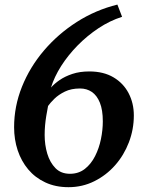

<svg xmlns="http://www.w3.org/2000/svg" viewBox="-20 -784 624 817"><path d="M271.5 12.5Q216 12.5 172.8 -7.8Q129.5 -28 100 -63.2Q70.5 -98.5 55.2 -144.5Q40 -190.5 40 -242.5Q40 -331.5 73.5 -415Q107 -498.5 167 -569Q227 -639.5 306.8 -690.5Q386.5 -741.5 479.5 -764.5L499.5 -712.5Q447.5 -696 399.2 -664Q351 -632 310.2 -590.5Q269.5 -549 240.2 -503Q211 -457 197 -411.5Q211.5 -428 234 -443.5Q256.5 -459 288 -469.5Q319.5 -480 360 -480Q420.5 -480 462.8 -455Q505 -430 527.2 -387.5Q549.5 -345 549.5 -292.5Q549.5 -233.5 528.5 -178.5Q507.5 -123.5 469.8 -80.8Q432 -38 381.2 -12.8Q330.5 12.5 271.5 12.5ZM277.5 -44.5Q314.5 -44.5 341 -65.2Q367.5 -86 384.5 -119.5Q401.5 -153 409.5 -192Q417.5 -231 417.5 -267.5Q417.5 -316 405 -347Q392.5 -378 370.8 -392.8Q349 -407.5 320.5 -407.5Q283 -407.5 256 -394.2Q229 -381 211.2 -363.5Q193.5 -346 184.5 -333Q180 -310.5 176.8 -290.2Q173.5 -270 171.8 -250.5Q170 -231 170 -209.5Q170 -167.5 181.2 -130Q192.5 -92.5 216 -68.5Q239.5 -44.5 277.5 -44.5Z"/></svg>

Font: Merriweather SemiBold
Style: Italic
Weight: 600
Italic angle: -7.8°
Version: Version 2.101